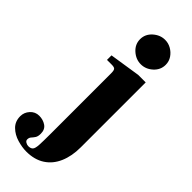

<svg xmlns="http://www.w3.org/2000/svg" viewBox="-410 -739 989 989"><g transform="rotate(45 84.5 -244.5)"><path d="M33 212Q2 212 -33.5 201.5Q-69 191 -93.5 167Q-118 143 -118 105Q-118 77 -98.5 55.5Q-79 34 -50 34Q-22 34 -0.5 48.5Q21 63 21 94Q21 114 14 124.5Q7 135 -0.5 143Q-8 151 -8 164Q-8 174 2 179.5Q12 185 20 185Q38 185 46 176Q54 167 55.5 140Q57 113 57 60V-383Q57 -403 51.5 -409.5Q46 -416 28 -416H-7V-449L161 -475H216V-2Q216 62 195 110.5Q174 159 133 185.5Q92 212 33 212ZM132 -523Q96 -523 67 -549Q38 -575 38 -612Q38 -649 67 -675Q96 -701 132 -701Q156 -701 177 -689Q198 -677 211.5 -657Q225 -637 225 -612Q225 -575 196.5 -549Q168 -523 132 -523Z"/></g></svg>

Font: Frank Ruhl Libre Black
Style: Regular
Weight: 900
Designer: Yanek Iontef
Foundry: Fontef
Version: Version 6.004